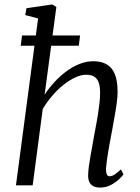

<svg xmlns="http://www.w3.org/2000/svg" viewBox="-20 -837 631 867"><path d="M432 10Q414.5 10 402.2 4Q390 -2 383.8 -14.5Q377.5 -27 378 -48Q378.5 -64 381.2 -85.2Q384 -106.5 388.2 -130.2Q392.5 -154 396.8 -178.2Q401 -202.5 405 -224.5Q409 -246.5 413.8 -271.2Q418.5 -296 422.5 -321.5Q426.5 -347 429.2 -371.5Q432 -396 432 -417Q432 -448.5 425 -466.2Q418 -484 404 -491.8Q390 -499.5 369 -499.5Q346 -499.5 319.5 -487.2Q293 -475 266.2 -453.5Q239.5 -432 215.5 -404Q191.5 -376 173 -345L127.5 0H52L152 -753.5L94 -769L99.5 -800L216 -817L234.5 -805.5L181.5 -409.5Q201.5 -440 226.8 -467.2Q252 -494.5 280.5 -515.5Q309 -536.5 339.8 -548.5Q370.5 -560.5 402 -560.5Q436 -560.5 460.5 -547.2Q485 -534 498 -503.5Q511 -473 511 -421.5Q511 -399.5 506.8 -368.8Q502.5 -338 496.5 -305.2Q490.5 -272.5 485.5 -244Q481.5 -224.5 477.5 -202Q473.5 -179.5 469.5 -157Q465.5 -134.5 462.8 -113.5Q460 -92.5 458.5 -75.5Q458.5 -59 462.2 -50Q466 -41 474 -41Q485 -41 496.8 -48.5Q508.5 -56 526 -72L537.5 -50Q533 -42.5 518.2 -28.2Q503.5 -14 481.2 -2Q459 10 432 10ZM79.5 -677H341.5L336 -630.5H73.5Z"/></svg>

Font: Merriweather 36pt Light
Style: Italic
Weight: 300
Italic angle: -7.8°
Version: Version 2.101